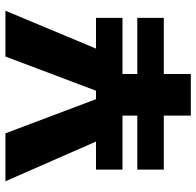

<svg xmlns="http://www.w3.org/2000/svg" viewBox="-28 -712 740 725"><g transform="rotate(-90 342.5 -350.0)"><path d="M521 -358H522H637V-258H425V-202H637V-102H425V0H268V-102H64V-202H268V-258H64V-358H170L20 -700H201L330 -358H362L491 -700H664Z"/></g></svg>

Font: Fivo Sans Modern
Style: Regular
Weight: 700
Designer: Alexander Slobzheninov
Foundry: Alexander Slobzheninov
Version: 1.0